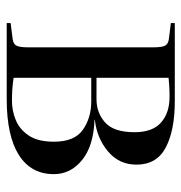

<svg xmlns="http://www.w3.org/2000/svg" viewBox="-4 -550 553 586"><g transform="rotate(90 273.0 -256.5)"><path d="M50 0V-12L98 -18Q114 -20 119 -30Q124 -40 124 -66V-447Q124 -473 119 -483Q114 -493 98 -495L50 -501V-513H288Q377 -513 429.5 -485.5Q482 -458 482 -396Q482 -343 441.5 -309Q401 -275 345 -269V-268Q425 -265 468 -230Q511 -195 511 -144Q511 -74 452.5 -37Q394 0 282 0ZM217 -274H282Q324 -274 353.5 -300.5Q383 -327 383 -390Q383 -445 353.5 -471Q324 -497 275 -497Q256 -497 240.5 -496Q225 -495 217 -494ZM288 -16Q317 -16 345.5 -27.5Q374 -39 393 -67Q412 -95 412 -144Q412 -207 375.5 -232.5Q339 -258 289 -258H217V-21Q237 -18 254 -17Q271 -16 288 -16Z"/></g></svg>

Font: Display Regular
Style: Regular
Weight: 400
Designer: Latin by Veronika Burian and Jose Scaglione. Greek by Irene Vlachou. Cyrillic by Vera Evstafieva.
Foundry: TypeTogether
Version: Version 3.002